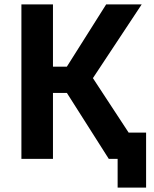

<svg xmlns="http://www.w3.org/2000/svg" viewBox="-20 -720 700 870"><path d="M77 -700H220V-418H283L461 -700H622L401 -366L563 -119H642V130H513V0H473L283 -299H220V0H77Z"/></svg>

Font: 
Style: 㨦
Weight: 700
Designer: A.Korolkova, Vitaly Kuzmin
Foundry: ParaType Ltd
Version: Version 2.000